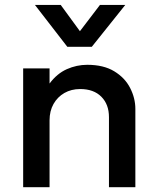

<svg xmlns="http://www.w3.org/2000/svg" viewBox="-20 -780 656 800"><path d="M76.5 0V-495H186.5V-432Q217.5 -473.5 258.5 -491.8Q299.5 -510 343.5 -510Q411.5 -510 456 -483Q500.5 -456 522.2 -413.5Q544 -371 544 -326V0H434V-292Q434 -345 402.2 -377Q370.5 -409 314 -409Q277 -409 248.2 -392.5Q219.5 -376 203 -346.8Q186.5 -317.5 186.5 -278.5V0ZM260.5 -585 125.5 -759.5H233L313 -650L396.5 -759.5H502L362.5 -585Z"/></svg>

Font: Geologica Roman
Style: Regular
Weight: 400
Designer: Sindre Bremnes, Frode Helland
Foundry: Monokrom Skriftforlag AS
Version: Version 1.010;gftools[0.9.28]